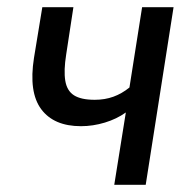

<svg xmlns="http://www.w3.org/2000/svg" viewBox="-20 -511 534 531"><path d="M296 0 328 -200Q303 -182 270 -172Q237 -162 204 -162Q129 -162 94 -209Q59 -256 74 -351L97 -491H183L163 -360Q156 -316 160.5 -288Q165 -260 184.5 -247.5Q204 -235 242 -235Q270 -235 293.5 -243.5Q317 -252 338 -269L373 -491H460L383 0Z"/></svg>

Font: Nunito Sans 10pt Condensed Medium
Style: Italic
Weight: 500
Width: 3
Italic angle: -9°
Designer: Vernon Adams
Foundry: Vernon Adams
Version: Version 3.101;gftools[0.9.27]